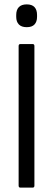

<svg xmlns="http://www.w3.org/2000/svg" viewBox="-20 -856 242 876"><path d="M73 0Q65 0 65 -9V-646Q65 -655 73 -655H129Q137 -655 137 -646V-9Q137 0 129 0ZM102 -732Q78 -732 66 -744.5Q54 -757 54 -779V-788Q54 -811 66 -823.5Q78 -836 102 -836Q126 -836 137.5 -823.5Q149 -811 149 -788V-779Q149 -757 137.5 -744.5Q126 -732 102 -732Z"/></svg>

Font: Sofia Sans Condensed
Style: Regular
Weight: 400
Designer: Botio Nikoltchev, Ani Petrova
Foundry: lettersoup
Version: Version 4.100